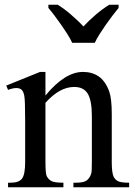

<svg xmlns="http://www.w3.org/2000/svg" viewBox="-20 -786 567 806"><path d="M170.8 -385.1Q252.8 -484.1 328.2 -484.1Q366.7 -484.1 394.4 -465.1Q422.1 -446.2 438.5 -402.1Q449.2 -371.8 449.2 -307.2V-106.2Q449.2 -62.6 456.4 -45.6Q462.1 -32.8 474.6 -25.9Q487.2 -19 522.1 -19V0H288.2V-19H299Q331.8 -19 344.6 -29Q357.4 -39 363.1 -57.9Q365.6 -65.1 365.6 -106.2V-299Q365.6 -363.1 348.7 -392.1Q331.8 -421 291.3 -421Q230.3 -421 170.8 -354.4V-106.2Q170.8 -59 175.9 -47.2Q183.1 -32.8 195.9 -25.9Q208.7 -19 246.2 -19V0H13.8V-19H24.1Q60 -19 72.8 -36.7Q85.6 -54.4 85.6 -106.2V-281Q85.6 -366.7 81.8 -384.9Q77.9 -403.1 70.3 -409.7Q62.6 -416.4 48.2 -416.4Q34.4 -416.4 13.8 -408.7L6.2 -426.7L148.2 -484.1H170.8ZM183.1 -766.2H222.1Q236.4 -757.4 250.8 -746.7Q265.1 -735.9 279 -723.8Q292.8 -711.8 305.9 -699.5Q319 -687.2 330.3 -674.9Q341.5 -687.2 354.4 -699.5Q367.2 -711.8 381.3 -723.8Q395.4 -735.9 410 -746.7Q424.6 -757.4 439 -766.2H477.9V-752.8Q466.2 -739 452.1 -720.3Q437.9 -701.5 424.1 -681.8Q410.3 -662.1 397.9 -642.6Q385.6 -623.1 377.9 -606.2H283.1Q275.4 -623.1 263.1 -642.6Q250.8 -662.1 236.9 -681.8Q223.1 -701.5 209 -720.3Q194.9 -739 183.1 -752.8Z"/></svg>

Font: MM Jasmine
Style: Regular
Weight: 400
Designer: Khon Soe Zaw Thu
Version: Version 1.00 July 11, 2016, initial release